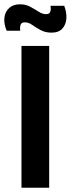

<svg xmlns="http://www.w3.org/2000/svg" viewBox="-28 -874 329 894"><path d="M72 0V-660H201V0ZM212 -722Q183 -722 161 -734Q139 -746 122 -758Q105 -770 88 -770Q71 -770 67.5 -757.5Q64 -745 66 -731H3Q-11 -764 -7.5 -792Q-4 -820 15 -837Q34 -854 65 -854Q92 -854 113 -842.5Q134 -831 152 -819.5Q170 -808 186 -808Q203 -808 206.5 -820.5Q210 -833 207 -847H271Q283 -816 281 -787.5Q279 -759 262 -740.5Q245 -722 212 -722Z"/></svg>

Font: Bricolage Grotesque 28pt SemiBold
Style: Regular
Weight: 600
Version: Version 1.001;gftools[0.9.33.dev8+g029e19f]